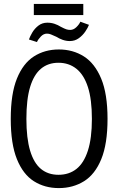

<svg xmlns="http://www.w3.org/2000/svg" viewBox="-20 -947 600 982"><path d="M281 15Q209 15 153.5 -20Q98 -55 66.5 -133Q35 -211 35 -339Q35 -467 66.5 -545Q98 -623 153.5 -658.5Q209 -694 281 -694Q353 -694 409 -658.5Q465 -623 497.5 -545Q530 -467 530 -339Q530 -211 498 -133Q466 -55 409.5 -20Q353 15 281 15ZM279 -53Q333 -53 371 -83Q409 -113 429.5 -176.5Q450 -240 450 -339Q450 -439 429.5 -502Q409 -565 370.5 -595.5Q332 -626 279 -626Q226 -626 189.5 -595.5Q153 -565 134 -502Q115 -439 115 -339Q115 -240 134 -176.5Q153 -113 189.5 -83Q226 -53 279 -53ZM169 -732 128 -745Q133 -760 145 -780.5Q157 -801 176.5 -816Q196 -831 222 -831Q242 -831 259.5 -825Q277 -819 291 -810Q310 -800 319.5 -797Q329 -794 339 -794Q356 -794 370.5 -808Q385 -822 391 -836L435 -820Q430 -806 416.5 -786Q403 -766 383 -751.5Q363 -737 337 -737Q318 -737 300 -743.5Q282 -750 268 -759Q250 -767 240.5 -771Q231 -775 220 -775Q203 -775 189 -760.5Q175 -746 169 -732ZM153 -870V-927H406V-870Z"/></svg>

Font: Ubuntu Sans Mono
Style: Regular
Weight: 400
Monospace: yes
Designer: Dalton Maag Ltd
Foundry: Dalton Maag Ltd
Version: Version 1.006